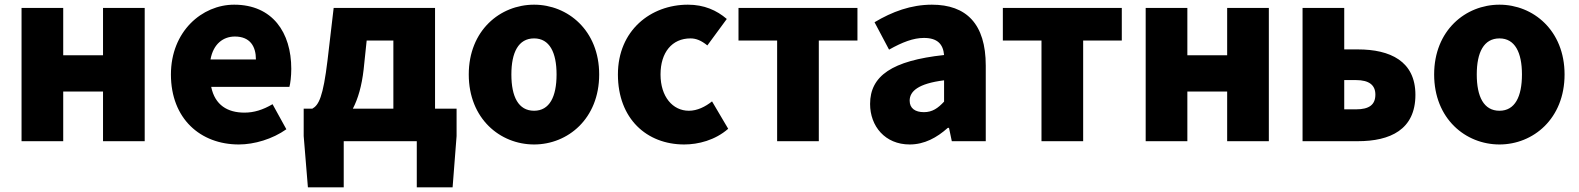

<svg xmlns="http://www.w3.org/2000/svg" viewBox="-20 -603 6742 820"><path d="M72 0H250V-212H420V0H598V-569H420V-367H250V-569H72Z M1000 14C1066 14 1144 -9 1203 -51L1144 -158C1103 -134 1065 -122 1024 -122C952 -122 898 -154 882 -232H1216C1220 -246 1224 -277 1224 -309C1224 -464 1144 -583 980 -583C843 -583 710 -469 710 -285C710 -96 836 14 1000 14ZM879 -349C891 -416 934 -447 983 -447C1048 -447 1073 -405 1073 -349Z M1448 0H1760V197H1913L1930 -22V-139H1838V-569H1405L1379 -347C1360 -188 1341 -154 1314 -139H1277V-22L1295 197H1448ZM1487 -139C1509 -181 1525 -236 1533 -306L1546 -430H1660V-139Z M2261 14C2405 14 2539 -96 2539 -285C2539 -473 2405 -583 2261 -583C2116 -583 1982 -473 1982 -285C1982 -96 2116 14 2261 14ZM2261 -130C2194 -130 2164 -190 2164 -285C2164 -379 2194 -439 2261 -439C2327 -439 2357 -379 2357 -285C2357 -190 2327 -130 2261 -130Z M2902 14C2962 14 3034 -4 3090 -53L3021 -170C2992 -147 2958 -130 2922 -130C2853 -130 2801 -190 2801 -285C2801 -379 2850 -439 2929 -439C2953 -439 2975 -430 3001 -409L3084 -522C3041 -559 2987 -583 2918 -583C2759 -583 2619 -473 2619 -285C2619 -96 2742 14 2902 14Z M3299 0H3477V-430H3642V-569H3134V-430H3299Z M3865 14C3928 14 3981 -15 4028 -57H4033L4045 0H4190V-323C4190 -501 4107 -583 3960 -583C3871 -583 3790 -553 3715 -508L3777 -391C3834 -423 3881 -441 3926 -441C3984 -441 4008 -414 4012 -368C3790 -344 3696 -279 3696 -159C3696 -64 3760 14 3865 14ZM3926 -124C3889 -124 3865 -140 3865 -173C3865 -213 3901 -246 4012 -260V-169C3986 -141 3962 -124 3926 -124Z M4428 0H4606V-430H4771V-569H4263V-430H4428Z M4873 0H5051V-212H5221V0H5399V-569H5221V-367H5051V-569H4873Z M5543 0H5779C5917 0 6025 -49 6025 -198C6025 -342 5917 -392 5779 -392H5721V-569H5543ZM5721 -136V-261H5771C5828 -261 5854 -239 5854 -199C5854 -156 5828 -136 5771 -136Z M6384 14C6528 14 6662 -96 6662 -285C6662 -473 6528 -583 6384 -583C6239 -583 6105 -473 6105 -285C6105 -96 6239 14 6384 14ZM6384 -130C6317 -130 6287 -190 6287 -285C6287 -379 6317 -439 6384 -439C6450 -439 6480 -379 6480 -285C6480 -190 6450 -130 6384 -130Z"/></svg>

Font: Noto Sans CJK TC Black
Style: Regular
Weight: 900
Designer: Ryoko NISHIZUKA 西塚涼子 (kana, bopomofo & ideographs); Paul D. Hunt (Latin, Greek & Cyrillic); Sandoll Communications 산돌커뮤니
Foundry: Adobe
Version: Version 2.004;hotconv 1.0.118;makeotfexe 2.5.65603